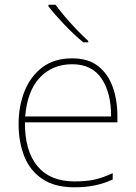

<svg xmlns="http://www.w3.org/2000/svg" viewBox="-20 -786 580 816"><path d="M287 -538Q355 -538 397 -505Q439 -472 459 -416.5Q479 -361 479 -291V-266H86Q85 -145 139 -80Q193 -15 296 -15Q344 -15 378.5 -22Q413 -29 459 -50V-23Q421 -6 382.5 2Q344 10 296 10Q213 10 160.5 -25Q108 -60 83.5 -121Q59 -182 59 -259Q59 -334 84 -397.5Q109 -461 159.5 -499.5Q210 -538 287 -538ZM287 -513Q203 -513 149.5 -456.5Q96 -400 87 -291H452Q453 -390 412 -451.5Q371 -513 287 -513ZM216 -766Q231 -745 255 -716.5Q279 -688 306 -660Q333 -632 355 -612V-606H334Q294 -639 253 -682Q212 -725 186 -759V-766Z"/></svg>

Font: Noto Sans Tamil Thin
Style: Regular
Weight: 100
Designer: Jelle Bosma - Monotype Design Team
Foundry: Monotype Imaging Inc.
Version: Version 2.004; ttfautohint (v1.8.4.7-5d5b)